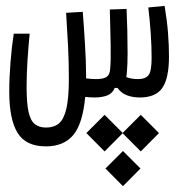

<svg xmlns="http://www.w3.org/2000/svg" viewBox="-20 -327 626 648"><path d="M134.8 167Q66.9 167 39.1 121.1Q11.2 75.2 11.2 -17.6Q11.2 -64 15.4 -116.5Q19.5 -168.9 26.4 -213.4H80.1Q75.7 -168 72.8 -122.8Q69.8 -77.6 69.8 -34.2Q69.8 21 76.4 50.8Q83 80.6 97.7 92Q112.3 103.5 135.7 103.5Q162.1 103.5 179 89.4Q195.8 75.2 204.1 39.3Q212.4 3.4 212.4 -61.5Q212.4 -116.7 209.7 -170.9Q207 -225.1 203.1 -283.7L259.3 -287.1Q263.2 -238.3 266.8 -178.5Q270.5 -118.7 270.5 -75.2Q270.5 -68.8 270.5 -62.5Q288.6 -60.1 304.2 -60.1Q328.6 -60.1 339.4 -67.1Q350.1 -74.2 351.6 -92.3Q354.5 -121.1 353.5 -174.1Q352.5 -227.1 351.1 -277.8Q351.1 -282.2 350.8 -286.4Q350.6 -290.5 350.6 -294.9L407.2 -296.9Q408.7 -262.7 409.7 -222.7Q410.6 -182.6 410.6 -145.8Q410.6 -108.9 408.2 -83.5Q407.7 -74.2 406.2 -66.9Q423.3 -60.1 445.3 -60.1Q471.2 -60.1 481.4 -73.5Q491.7 -86.9 491.7 -131.3Q491.7 -207.5 480.5 -301.8L535.6 -307.1Q543.9 -256.8 547.1 -215.6Q550.3 -174.3 550.3 -136.2Q550.3 -62.5 527.8 -30.3Q505.4 2 451.7 2Q428.7 2 409.2 -5.1Q389.6 -12.2 376.5 -30.3H367.2Q359.4 -11.2 341.3 -4.6Q323.2 2 298.8 2Q282.7 2 267.6 0Q259.3 90.3 227.3 128.7Q195.3 167 134.8 167ZM455.1 60.5 516.6 122.1 455.1 184.1 394 122.6 333 184.1 271.5 122.1 333 60.5 394 121.6ZM395 182.6 454.1 241.7 395 301.3 335.9 241.7Z"/></svg>

Font: Cascadia Code NF Light
Style: Regular
Weight: 300
Monospace: yes
Designer: Aaron Bell
Foundry: Saja Typeworks
Version: Version 2404.023; ttfautohint (v1.8.4)